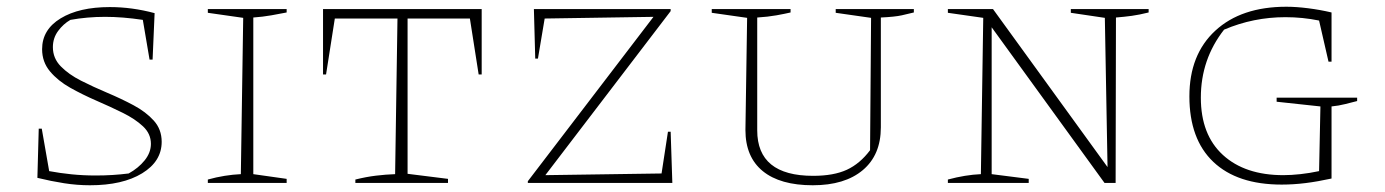

<svg xmlns="http://www.w3.org/2000/svg" viewBox="-20 -543 4113 570"><path d="M247 7Q209 7 170.5 1Q132 -5 91 -15L95 -161H104L126 -35Q158 -29 192.5 -25.5Q227 -22 264 -22Q290 -22 314 -23.5Q338 -25 362 -28Q391 -44 409.5 -67Q428 -90 428 -116Q428 -146 404.5 -168Q381 -190 344.5 -208Q308 -226 266.5 -244Q225 -262 188.5 -282.5Q152 -303 128.5 -331Q105 -359 105 -397Q105 -455 160 -488.5Q215 -522 306 -522Q372 -522 439 -504L433 -366H424L404 -484Q344 -493 292 -493Q239 -493 189 -484Q168 -472 152.5 -451Q137 -430 137 -403Q137 -370 160.5 -346Q184 -322 220.5 -303.5Q257 -285 298.5 -267.5Q340 -250 376.5 -230.5Q413 -211 436.5 -185Q460 -159 460 -122Q460 -64 402 -28.5Q344 7 247 7Z M597 0V-10Q622 -17 647 -21Q672 -25 695 -26L702 -490L597 -505V-516H831V-506Q811 -502 785.5 -497.5Q760 -493 732 -491V-26L831 -12V0Z M1410 -516V-322H1401L1375 -488H1190V-27L1310 -12V0H1035V-10Q1067 -18 1096 -21.5Q1125 -25 1153 -26L1160 -488H974L948 -322H939V-516Z M1547 0V-5L1920 -493L1597 -488L1577 -369H1569L1565 -516H1971V-510L1599 -23L1944 -28L1963 -152H1971L1976 0Z M2393 7Q2296 7 2244.5 -35Q2193 -77 2193 -157L2198 -490L2093 -505V-516H2327V-506Q2310 -502 2285 -497.5Q2260 -493 2228 -491V-156Q2228 -21 2394 -21Q2455 -21 2494 -39Q2533 -57 2563 -97L2566 -490L2461 -505V-516H2693V-506Q2677 -502 2657 -497.5Q2637 -493 2595 -491V-165Q2595 -83 2541.5 -38Q2488 7 2393 7Z M3159 -516H3390V-506Q3362 -499 3340 -496Q3318 -493 3293 -491L3292 0H3259L2924 -462V-26L3034 -12V0H2794V-10Q2820 -17 2844.5 -21Q2869 -25 2892 -26L2899 -490L2794 -505V-516H2928L3268 -47L3260 -490L3159 -505Z M3785 5Q3653 5 3582 -62.5Q3511 -130 3511 -257Q3511 -381 3588 -452Q3665 -523 3799 -523Q3828 -523 3863.5 -518.5Q3899 -514 3933 -506V-360H3924L3896 -482Q3847 -492 3796 -492Q3701 -492 3614 -455Q3545 -367 3545 -253Q3545 -143 3610.5 -83Q3676 -23 3790 -23Q3813 -23 3840.5 -26Q3868 -29 3896 -35L3900 -227L3770 -241V-253H4009V-243Q3993 -239 3973.5 -234Q3954 -229 3933 -227V-13Q3892 -4 3856 0.5Q3820 5 3785 5Z"/></svg>

Font: Piazzolla SC Thin
Style: Regular
Weight: 100
Designer: Juan Pablo del Peral
Foundry: Huerta Tipografica
Version: Version 1.330